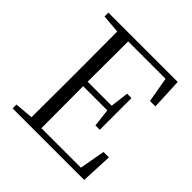

<svg xmlns="http://www.w3.org/2000/svg" viewBox="-190 -877 1028 1028"><g transform="rotate(45 324.5 -362.5)"><path d="M238 -385H420L433 -489H466V-249H433L421 -351H238L239 -34H538L564 -179H605L597 0H55V-29L160 -38L161 -335V-390L160 -687L55 -696V-725H580L588 -548H547L522 -691H239Z"/></g></svg>

Font: GL-CurulMinamoto Light
Style: Regular
Weight: 300
Designer: Eunice (kana); Ryoko NISHIZUKA 西塚涼子 (ideographs); Frank Grießhammer (Latin, Greek & Cyrillic); Wenlong ZHANG
Foundry: Gutenberg Labo; Adobe
Version: Version 1.002